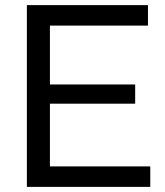

<svg xmlns="http://www.w3.org/2000/svg" viewBox="-20 -730 645 750"><path d="M567 -80V0H85V-710H558V-630H175V-400H508V-325H175V-80Z"/></svg>

Font: Raleway-v4020 Medium
Style: Regular
Weight: 500
Designer: Matt McInerney, Pablo Impallari, Rodrigo Fuenzalida
Foundry: Matt McInerney, Pablo Impallari, Rodrigo Fuenzalida
Version: Version 4.020;PS 004.020;hotconv 1.0.88;makeotf.lib2.5.64775